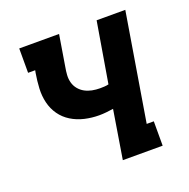

<svg xmlns="http://www.w3.org/2000/svg" viewBox="-99 -615 699 711"><g transform="rotate(-20 250.0 -260.0)"><path d="M268 0 299 -191Q285 -189 271 -187.5Q257 -186 243 -186Q214 -186 186 -192.5Q158 -199 134.5 -213.5Q111 -228 95.5 -250Q80 -272 73.5 -299Q67 -326 68.5 -355Q70 -384 75 -414L77 -424H49V-520H206L186 -398Q183 -382 182 -366.5Q181 -351 185 -336.5Q189 -322 198.5 -310.5Q208 -299 221 -292Q234 -285 249 -282Q264 -279 280 -279Q288 -279 297 -279.5Q306 -280 314 -282L354 -520H467L397 -96H425V0Z"/></g></svg>

Font: Iosevka Curly Slab
Style: Bold Italic
Weight: 700
Italic angle: -9°
Monospace: yes
Designer: Belleve Invis
Foundry: Belleve Invis
Version: Version 22.1.2; ttfautohint (v1.8.4)